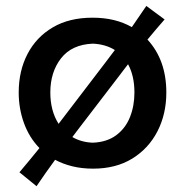

<svg xmlns="http://www.w3.org/2000/svg" viewBox="-20 -570 637 662"><path d="M106 72 47 24Q83 -18.5 116 -59.5Q80.5 -96 62.5 -146Q44.5 -196 44.5 -251Q44.5 -325.5 74.8 -383.8Q105 -442 161.8 -475.5Q218.5 -509 299 -509Q339 -509 372.8 -500.8Q406.5 -492.5 434.5 -476.5Q460 -513 484.5 -549.5L547.5 -503Q532 -485.5 517.5 -468.2Q503 -451 488.5 -433.5Q553.5 -363 553.5 -251Q553.5 -177 523 -117.5Q492.5 -58 436 -23.2Q379.5 11.5 301 11.5Q262.5 11.5 229.8 3.5Q197 -4.5 170 -19Q154 3 138 25.5Q122 48 106 72ZM153.5 -251Q153.5 -188 182 -143Q190 -153.5 198 -164L342 -352.5Q361 -377 376 -397.5Q344 -417.5 300 -419.5Q227.5 -416.5 190.5 -369Q153.5 -321.5 153.5 -251ZM300 -78Q349 -80 381 -104Q413 -128 428.2 -166.5Q443.5 -205 443.5 -251Q443.5 -308.5 421.5 -348.5Q415 -340 408 -331Q401 -322 394 -312.5L248 -122Q243.5 -116 238.8 -109.8Q234 -103.5 229.5 -97.5Q260 -79.5 300 -78Z"/></svg>

Font: Commissioner Flair Medium
Style: Regular
Weight: 500
Designer: Kostas Bartsokas
Foundry: Kostas Bartsokas
Version: Version 1.000; ttfautohint (v1.8.3)